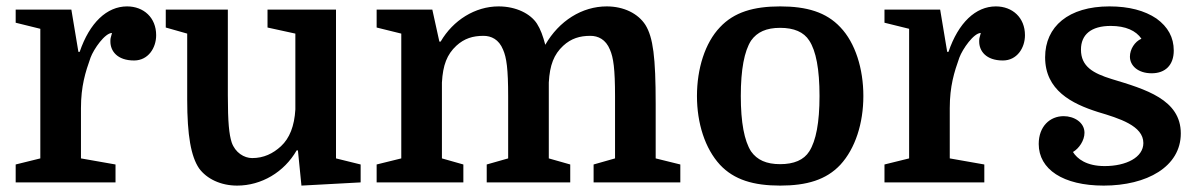

<svg xmlns="http://www.w3.org/2000/svg" viewBox="-20 -570 3745 600"><path d="M330 -467C325 -450 325 -449 325 -440C325 -411 346 -381 399 -381C443 -381 468 -420 468 -460C468 -515 429 -550 377 -550C314 -550 260 -499 229 -408H225L203 -540H29V-499L106 -480V-75L29 -56V0H341V-56L233 -75V-232C233 -301 247 -345 263 -390C273 -417 308 -467 330 -467Z M498 -540V-484L565 -465V-259C565 -146 577 -81 602 -44C626 -11 670 10 721 10C797 10 868 -32 907 -100H911L922 10L1107 0V-56L1030 -75V-540H816V-484L903 -465V-228C900 -176 885 -138 858 -113C833 -90 804 -76 768 -76C743 -76 715 -93 704 -125C696 -150 692 -187 692 -272V-540Z M1157 -56V0H1428V-56L1361 -75V-312C1364 -367 1377 -400 1406 -427C1431 -450 1458 -458 1491 -458C1515 -458 1539 -447 1552 -415C1563 -390 1568 -355 1568 -268V-75L1501 -56V0H1762V-56L1695 -75V-312C1698 -367 1711 -400 1740 -427C1765 -450 1792 -458 1825 -458C1849 -458 1873 -447 1886 -415C1897 -390 1902 -355 1902 -268V-75L1835 -56V0H2106V-56L2029 -75V-245C2029 -391 2021 -453 1997 -492C1974 -528 1929 -550 1876 -550C1799 -550 1727 -505 1684 -430C1677 -457 1669 -479 1658 -496C1638 -527 1593 -550 1538 -550C1465 -550 1396 -507 1357 -440H1353L1331 -540H1157V-484L1234 -465V-75Z M2678 -270C2678 -355 2653 -436 2606 -485C2562 -532 2501 -550 2418 -550C2335 -550 2274 -532 2230 -485C2183 -436 2158 -355 2158 -270C2158 -185 2183 -106 2230 -55C2274 -8 2335 10 2418 10C2501 10 2562 -8 2606 -55C2653 -106 2678 -185 2678 -270ZM2327 -97C2306 -130 2295 -187 2295 -270C2295 -353 2306 -410 2327 -443C2346 -470 2375 -483 2418 -483C2461 -483 2492 -470 2509 -443C2530 -411 2541 -354 2541 -270C2541 -187 2530 -130 2509 -97C2492 -70 2461 -57 2418 -57C2375 -57 2346 -70 2327 -97Z M3045 -467C3040 -450 3040 -449 3040 -440C3040 -411 3061 -381 3114 -381C3158 -381 3183 -420 3183 -460C3183 -515 3144 -550 3092 -550C3029 -550 2975 -499 2944 -408H2940L2918 -540H2744V-499L2821 -480V-75L2744 -56V0H3056V-56L2948 -75V-232C2948 -301 2962 -345 2978 -390C2988 -417 3023 -467 3045 -467Z M3432 -51C3375 -51 3346 -74 3333 -95C3352 -106 3369 -131 3369 -155C3369 -188 3336 -207 3304 -207C3261 -207 3226 -175 3226 -120C3226 -41 3302 10 3429 10C3564 10 3670 -49 3670 -153C3670 -259 3560 -291 3454 -323C3396 -341 3358 -362 3358 -415C3358 -462 3390 -489 3451 -489C3498 -489 3530 -474 3547 -449C3526 -440 3511 -416 3511 -393C3511 -365 3536 -341 3579 -341C3622 -341 3648 -367 3648 -412C3648 -453 3630 -486 3594 -512C3557 -537 3508 -550 3447 -550C3319 -550 3246 -487 3246 -391C3246 -288 3329 -246 3411 -220C3478 -200 3553 -177 3553 -123C3553 -78 3499 -51 3432 -51Z"/></svg>

Font: Domine
Style: Bold
Weight: 700
Designer: Pablo Impallari, Rodrigo Fuenzalida, Brenda Gallo
Foundry: Pablo Impallari, Rodrigo Fuenzalida, Brenda Gallo
Version: Version 2.000